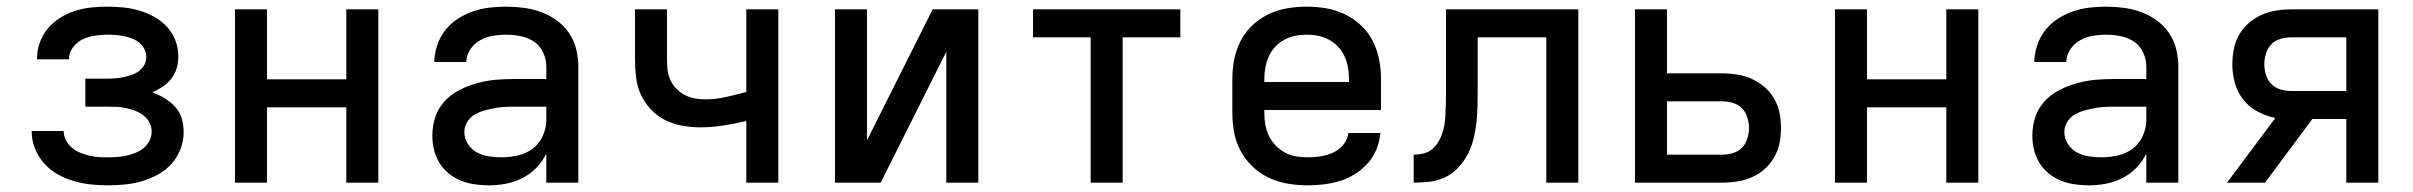

<svg xmlns="http://www.w3.org/2000/svg" viewBox="-20 -548 7240 576"><path d="M302 8Q276 8 250 5Q224 2 199 -5.5Q174 -13 151.5 -26Q129 -39 111.5 -59Q94 -79 84.5 -103.5Q75 -128 75 -155H171Q171 -141 177.5 -128Q184 -115 195 -105.5Q206 -96 219 -90.5Q232 -85 246 -81.5Q260 -78 274 -77Q288 -76 302 -76Q317 -76 331 -77Q345 -78 359 -81Q373 -84 386.5 -89.5Q400 -95 411 -104Q422 -113 428.5 -126Q435 -139 435 -153Q435 -168 428 -181Q421 -194 409.5 -202.5Q398 -211 384.5 -216Q371 -221 357 -224Q343 -227 328.5 -227.5Q314 -228 300 -228H236V-312H300Q313 -312 325.5 -313Q338 -314 350 -316.5Q362 -319 374 -323Q386 -327 396.5 -334.5Q407 -342 413 -353.5Q419 -365 419 -377Q419 -390 413 -401Q407 -412 397.5 -420Q388 -428 376 -432.5Q364 -437 352 -439.5Q340 -442 327.5 -443Q315 -444 303 -444Q284 -444 264.5 -441Q245 -438 228 -430Q211 -422 199 -406Q187 -390 187 -371V-370H91V-372Q91 -397 99.5 -420.5Q108 -444 124 -463Q140 -482 161 -495Q182 -508 205.5 -515.5Q229 -523 253.5 -525.5Q278 -528 303 -528Q327 -528 351.5 -525.5Q376 -523 399 -516Q422 -509 443.5 -497Q465 -485 481.5 -467Q498 -449 506.5 -426Q515 -403 515 -378Q515 -361 510 -343.5Q505 -326 494 -312Q483 -298 468 -288Q453 -278 437 -271Q456 -264 473.5 -253.5Q491 -243 505 -228Q519 -213 525 -193Q531 -173 531 -152Q531 -126 521.5 -101Q512 -76 494.5 -56.5Q477 -37 454 -24.5Q431 -12 406 -4.5Q381 3 355 5.5Q329 8 302 8Z M685 0V-520H781V-310H1019V-520H1115V0H1019V-226H781V0Z M1447 8Q1426 8 1404.5 5Q1383 2 1363 -6Q1343 -14 1326 -28Q1309 -42 1298 -60Q1287 -78 1282 -99Q1277 -120 1277 -142Q1277 -170 1286 -197Q1295 -224 1314 -244.5Q1333 -265 1358.5 -278Q1384 -291 1411 -298.5Q1438 -306 1465.5 -308.5Q1493 -311 1521 -311H1619V-348Q1619 -370 1609.5 -390.5Q1600 -411 1582 -423Q1564 -435 1542 -439.5Q1520 -444 1498 -444Q1478 -444 1458 -440.5Q1438 -437 1420 -427Q1402 -417 1390.5 -399.5Q1379 -382 1379 -362H1283Q1283 -387 1291.5 -412Q1300 -437 1315.5 -457Q1331 -477 1352.5 -491Q1374 -505 1398 -513.5Q1422 -522 1447.5 -525Q1473 -528 1498 -528Q1525 -528 1551.5 -524.5Q1578 -521 1603 -512Q1628 -503 1650 -487Q1672 -471 1687 -449Q1702 -427 1708.5 -401Q1715 -375 1715 -348V0H1619V-87Q1607 -63 1589 -44.5Q1571 -26 1547.5 -14Q1524 -2 1498.5 3Q1473 8 1447 8ZM1484 -76Q1509 -76 1533.5 -81.5Q1558 -87 1578 -102Q1598 -117 1608.5 -140.5Q1619 -164 1619 -189V-228H1521Q1506 -228 1490.5 -227Q1475 -226 1460 -223Q1445 -220 1430 -215.5Q1415 -211 1402 -203Q1389 -195 1381 -181Q1373 -167 1373 -152Q1373 -133 1383.5 -116.5Q1394 -100 1410.5 -91Q1427 -82 1446 -79Q1465 -76 1484 -76Z M2219 0V-185Q2185 -177 2150.5 -171.5Q2116 -166 2081 -166Q2053 -166 2026 -171Q1999 -176 1975 -188Q1951 -200 1932 -220.5Q1913 -241 1902 -265.5Q1891 -290 1888 -317.5Q1885 -345 1885 -372V-520H1981V-372Q1981 -356 1982.5 -340Q1984 -324 1990.5 -309.5Q1997 -295 2008 -283Q2019 -271 2033.5 -263.5Q2048 -256 2063.5 -253Q2079 -250 2096 -250Q2127 -250 2158 -257Q2189 -264 2219 -272V-520H2315V0Z M2485 0V-520H2581V-127L2778 -520H2915V0H2819V-393L2622 0Z M3252 0V-436H3079V-520H3521V-436H3348V0Z M3903 8Q3873 8 3843.5 3Q3814 -2 3787 -14.5Q3760 -27 3738 -48Q3716 -69 3702 -95Q3688 -121 3682.5 -150.5Q3677 -180 3677 -210V-310Q3677 -340 3682.5 -369Q3688 -398 3701.5 -424.5Q3715 -451 3736.5 -471.5Q3758 -492 3785 -505Q3812 -518 3841 -523Q3870 -528 3900 -528Q3930 -528 3959 -523Q3988 -518 4015 -505Q4042 -492 4063.5 -471.5Q4085 -451 4098.5 -424.5Q4112 -398 4117.5 -369Q4123 -340 4123 -310V-218H3773V-210Q3773 -192 3776 -174.5Q3779 -157 3786.5 -141Q3794 -125 3806.5 -112Q3819 -99 3834.5 -90.5Q3850 -82 3867.5 -79Q3885 -76 3903 -76Q3922 -76 3941.5 -79Q3961 -82 3979 -90Q3997 -98 4010 -114Q4023 -130 4025 -149H4121Q4119 -124 4109.5 -100.5Q4100 -77 4083.5 -58.5Q4067 -40 4046 -26.5Q4025 -13 4001 -5.5Q3977 2 3952 5Q3927 8 3903 8ZM3773 -302H4027V-310Q4027 -328 4024 -345Q4021 -362 4014 -378Q4007 -394 3995 -407Q3983 -420 3967.5 -428.5Q3952 -437 3935 -440.5Q3918 -444 3900 -444Q3882 -444 3865 -440.5Q3848 -437 3832.5 -428.5Q3817 -420 3805 -407Q3793 -394 3786 -378Q3779 -362 3776 -345Q3773 -328 3773 -310Z M4221 0V-84Q4236 -84 4250.5 -87.5Q4265 -91 4276.5 -100.5Q4288 -110 4295.5 -123Q4303 -136 4307.5 -150Q4312 -164 4314 -178.5Q4316 -193 4316.5 -207.5Q4317 -222 4317.5 -236.5Q4318 -251 4318 -266V-520H4715V0H4619V-436H4413V-279Q4413 -255 4412.5 -230.5Q4412 -206 4409.5 -181.5Q4407 -157 4401 -133Q4395 -109 4384 -87Q4373 -65 4356 -46.5Q4339 -28 4317 -17Q4295 -6 4270.5 -3Q4246 0 4221 0Z M4885 0V-520H4981V-328H5146Q5169 -328 5191.5 -324.5Q5214 -321 5235 -311.5Q5256 -302 5273.5 -287Q5291 -272 5302.5 -252Q5314 -232 5318.5 -209.5Q5323 -187 5323 -164Q5323 -141 5318.5 -118.5Q5314 -96 5302.5 -76Q5291 -56 5273.5 -40.5Q5256 -25 5235 -16Q5214 -7 5191.5 -3.5Q5169 0 5146 0ZM5146 -84Q5162 -84 5178 -88.5Q5194 -93 5205.5 -104.5Q5217 -116 5222 -132Q5227 -148 5227 -164Q5227 -180 5222 -196Q5217 -212 5205.5 -223.5Q5194 -235 5178 -239.5Q5162 -244 5146 -244H4981V-84Z M5485 0V-520H5581V-310H5819V-520H5915V0H5819V-226H5581V0Z M6247 8Q6226 8 6204.5 5Q6183 2 6163 -6Q6143 -14 6126 -28Q6109 -42 6098 -60Q6087 -78 6082 -99Q6077 -120 6077 -142Q6077 -170 6086 -197Q6095 -224 6114 -244.5Q6133 -265 6158.5 -278Q6184 -291 6211 -298.5Q6238 -306 6265.5 -308.5Q6293 -311 6321 -311H6419V-348Q6419 -370 6409.5 -390.5Q6400 -411 6382 -423Q6364 -435 6342 -439.5Q6320 -444 6298 -444Q6278 -444 6258 -440.5Q6238 -437 6220 -427Q6202 -417 6190.5 -399.5Q6179 -382 6179 -362H6083Q6083 -387 6091.5 -412Q6100 -437 6115.5 -457Q6131 -477 6152.5 -491Q6174 -505 6198 -513.5Q6222 -522 6247.5 -525Q6273 -528 6298 -528Q6325 -528 6351.5 -524.5Q6378 -521 6403 -512Q6428 -503 6450 -487Q6472 -471 6487 -449Q6502 -427 6508.5 -401Q6515 -375 6515 -348V0H6419V-87Q6407 -63 6389 -44.5Q6371 -26 6347.5 -14Q6324 -2 6298.5 3Q6273 8 6247 8ZM6284 -76Q6309 -76 6333.5 -81.5Q6358 -87 6378 -102Q6398 -117 6408.5 -140.5Q6419 -164 6419 -189V-228H6321Q6306 -228 6290.5 -227Q6275 -226 6260 -223Q6245 -220 6230 -215.5Q6215 -211 6202 -203Q6189 -195 6181 -181Q6173 -167 6173 -152Q6173 -133 6183.5 -116.5Q6194 -100 6210.5 -91Q6227 -82 6246 -79Q6265 -76 6284 -76Z M6661 0 6806 -194Q6778 -200 6752.5 -213.5Q6727 -227 6709.5 -249.5Q6692 -272 6684.5 -299.5Q6677 -327 6677 -355Q6677 -378 6681.5 -401Q6686 -424 6697.5 -444Q6709 -464 6726.5 -479Q6744 -494 6765 -503.5Q6786 -513 6809 -516.5Q6832 -520 6855 -520H7115V0H7019V-191H6917L6793 -24L6775 0ZM7019 -275V-436H6855Q6838 -436 6822 -431.5Q6806 -427 6794.5 -415.5Q6783 -404 6778 -388Q6773 -372 6773 -355Q6773 -339 6778 -323Q6783 -307 6794.5 -295.5Q6806 -284 6822 -279.5Q6838 -275 6855 -275Z"/></svg>

Font: Iosevka Aile Medium
Style: Regular
Weight: 500
Designer: Belleve Invis
Foundry: Belleve Invis
Version: Version 27.3.5; ttfautohint (v1.8.4)